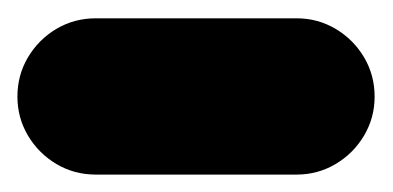

<svg xmlns="http://www.w3.org/2000/svg" viewBox="-132 -308 440 215"><g transform="rotate(90 87.5 -200.0)"><path d="M0 -87.7H175V-312.7H0ZM87.7 -175Q63.7 -175 43.7 -163.2Q23.7 -151.3 11.8 -131.3Q0 -111.3 0 -87.7Q0 -63.7 11.8 -43.7Q23.7 -23.7 43.7 -11.8Q63.7 0 87.7 0Q111.3 0 131.3 -11.8Q151.3 -23.7 163.2 -43.7Q175 -63.7 175 -87.7Q175 -111.3 163.2 -131.3Q151.3 -151.3 131.3 -163.2Q111.3 -175 87.7 -175ZM87.7 -400Q63.7 -400 43.7 -388.2Q23.7 -376.3 11.8 -356.3Q0 -336.3 0 -312.7Q0 -288.7 11.8 -268.7Q23.7 -248.7 43.7 -236.8Q63.7 -225 87.7 -225Q111.3 -225 131.3 -236.8Q151.3 -248.7 163.2 -268.7Q175 -288.7 175 -312.7Q175 -336.3 163.2 -356.3Q151.3 -376.3 131.3 -388.2Q111.3 -400 87.7 -400Z"/></g></svg>

Font: Wavefont Thin
Style: Regular
Weight: 100
Monospace: yes
Version: Version 3.005;gftools[0.9.33]